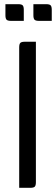

<svg xmlns="http://www.w3.org/2000/svg" viewBox="-20 -900 268 920"><path d="M152 -700V-27Q152 -11 146.5 -5.5Q141 0 125 0H72V-673Q72 -689 77.5 -694.5Q83 -700 99 -700ZM94 -800H33Q17 -800 11.5 -805.5Q6 -811 6 -827V-880H67Q83 -880 88.5 -874.5Q94 -869 94 -853ZM228 -800H167Q151 -800 145.5 -805.5Q140 -811 140 -827V-880H201Q217 -880 222.5 -874.5Q228 -869 228 -853Z"/></svg>

Font: Rationale
Style: Regular
Weight: 400
Designer: Cyreal (www.cyreal.org)
Foundry: Cyreal (www.cyreal.org)
Version: Version 1.011